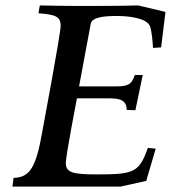

<svg xmlns="http://www.w3.org/2000/svg" viewBox="-20 -689 650 709"><path d="M26 0H425L520 -21C522 -27 555 -140 555 -140L526 -143C494 -52 475 -45 337 -45C247 -45 223 -52 223 -88C223 -113 264 -326 264 -326H376C422 -326 447 -321 448 -283L480 -282L507 -412H478C465 -374 450 -370 404 -370H272L315 -601C320 -627 369 -630 413 -630C453 -630 522 -623 534 -592C540 -576 544 -535 545 -512L575 -514L591 -645L490 -669C433 -667 329 -667 267 -667C216 -667 171 -668 127 -669L122 -640C184 -635 204 -629 204 -593C204 -565 136 -202 136 -202C113 -70 90 -34 30 -32Z"/></svg>

Font: KpRoman
Style: SemiboldItalic
Weight: 600
Italic angle: -11°
Version: Version 0.66